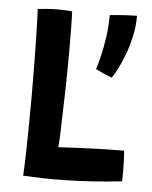

<svg xmlns="http://www.w3.org/2000/svg" viewBox="-49 -692 578 729"><g transform="rotate(5 240.0 -328.0)"><path d="M66 -8.5Q68 -36 69.2 -83.8Q70.5 -131.5 71.2 -191Q72 -250.5 72 -314.5Q72 -378 71.2 -440.2Q70.5 -502.5 69.2 -555.5Q68 -608.5 66 -644Q76.5 -645.5 98.8 -647.2Q121 -649 144 -649Q157.5 -649 174.2 -648.2Q191 -647.5 197 -646Q198.5 -613.5 199 -567Q199.5 -520.5 199.2 -466Q199 -411.5 197.8 -353.8Q196.5 -296 194.5 -241Q194 -206.5 192.8 -176.5Q191.5 -146.5 189.5 -128Q226 -130 268 -132Q310 -134 354 -135.2Q398 -136.5 439.5 -136.5Q441 -125.5 441.8 -104.5Q442.5 -83.5 442.8 -60.2Q443 -37 442.5 -20Q385.5 -13.5 330.8 -10Q276 -6.5 227 -5.5Q183.5 -4.5 143 -5.5Q102.5 -6.5 66 -8.5ZM444 -651Q444 -610.5 435.2 -571.5Q426.5 -532.5 413.8 -499.2Q401 -466 388.5 -442.2Q376 -418.5 368.5 -408.5Q362 -410.5 348.8 -416.2Q335.5 -422 323 -428Q310.5 -434 306.5 -436Q313.5 -456.5 321.2 -489.2Q329 -522 334.8 -562Q340.5 -602 340.5 -644.5Q346.5 -645.5 360 -646.5Q373.5 -647.5 389.8 -648.8Q406 -650 420.8 -650.5Q435.5 -651 444 -651Z"/></g></svg>

Font: Grandstander Thin Medium
Style: Regular
Weight: 500
Version: Version 1.200